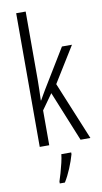

<svg xmlns="http://www.w3.org/2000/svg" viewBox="-106 -873 573 1075"><g transform="rotate(-10 181.0 -335.5)"><path d="M122 -438Q122 -407 121 -379Q120 -351 119 -321H121Q130 -337 137.5 -350Q145 -363 154 -378L288 -598H345L220 -396L356 -66H300L184 -351L122 -264V-66H68V-826H122ZM236 5Q226 41 209 82Q192 123 172 155H143V144Q149 126 157 98.5Q165 71 171.5 43Q178 15 180 -5H236Z"/></g></svg>

Font: Noto Sans Malayalam UI ExtraCondensed Light
Style: Regular
Weight: 300
Width: 2
Designer: Jelle Bosma - Monotype Design Team
Foundry: Monotype Imaging Inc.
Version: Version 2.104; ttfautohint (v1.8.4.7-5d5b)